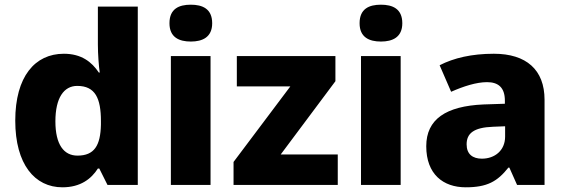

<svg xmlns="http://www.w3.org/2000/svg" viewBox="-20 -788 2408 818"><path d="M246 10C323 10 369 -26 397 -70H403L438 0H567V-760H397V-598C397 -557 401 -505 405 -479H401C371 -524 327 -559 252 -559C129 -559 45 -462 45 -274C45 -88 128 10 246 10ZM310 -125C252 -125 216 -172 216 -271C216 -371 252 -422 309 -422C386 -422 410 -369 410 -272V-257C408 -168 382 -125 310 -125Z M793 -768C743 -768 702 -751 702 -689C702 -629 743 -611 793 -611C842 -611 884 -629 884 -689C884 -751 842 -768 793 -768ZM877 -549H708V0H877Z M1419 0V-130H1176L1409 -442V-549H989V-420H1217L975 -98V0Z M1603 -768C1553 -768 1512 -751 1512 -689C1512 -629 1553 -611 1603 -611C1652 -611 1694 -629 1694 -689C1694 -751 1652 -768 1603 -768ZM1687 -549H1518V0H1687Z M2084 -559C1990 -559 1913 -541 1853 -510L1902 -397C1954 -420 2009 -438 2055 -438C2102 -438 2131 -416 2131 -359V-346L2040 -343C1880 -336 1796 -280 1796 -165C1796 -46 1868 10 1964 10C2056 10 2099 -15 2146 -74H2150L2183 0H2300V-363C2300 -491 2222 -559 2084 -559ZM2081 -248 2132 -250V-206C2132 -147 2088 -112 2033 -112C1994 -112 1968 -131 1968 -173C1968 -219 1997 -245 2081 -248Z"/></svg>

Font: Noto Sans Thai Looped ExtraBold
Style: Regular
Weight: 800
Designer: Cadson Demak Team
Foundry: Cadson Demak Co., Ltd.
Version: Version 1.001